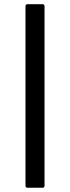

<svg xmlns="http://www.w3.org/2000/svg" viewBox="-20 -720 330 905"><path d="M100.1 154.8C100.1 161.6 103.4 165 109.9 165H180.2C186.7 165 189.9 161.6 189.9 154.8V-689.9C189.9 -696.8 186.7 -700.2 180.2 -700.2H109.9C103.4 -700.2 100.1 -696.8 100.1 -689.9Z"/></svg>

Font: Numans
Style: Regular
Weight: 400
Designer: Jovanny Lemonad
Foundry: Jovanny Lemonad
Version: Version 001.001